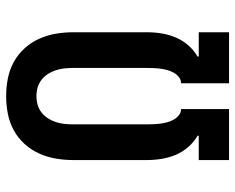

<svg xmlns="http://www.w3.org/2000/svg" viewBox="-92 -684 783 640"><g transform="rotate(90 300.0 -363.5)"><path d="M300 8Q271 8 242 2.5Q213 -3 187 -17Q161 -31 141 -53Q121 -75 109 -101.5Q97 -128 92 -157Q87 -186 87 -215V-461Q87 -486 91 -510.5Q95 -535 104.5 -557.5Q114 -580 130.5 -599Q147 -618 168 -630V-634H87V-735H257V-575Q245 -575 236 -567.5Q227 -560 221.5 -550Q216 -540 213 -529Q210 -518 208.5 -506.5Q207 -495 206.5 -483.5Q206 -472 206 -461V-215Q206 -201 207.5 -186.5Q209 -172 213.5 -158Q218 -144 226 -131.5Q234 -119 245.5 -110Q257 -101 271 -97Q285 -93 300 -93Q315 -93 329 -97Q343 -101 354.5 -110Q366 -119 374 -131.5Q382 -144 386.5 -158Q391 -172 392.5 -186.5Q394 -201 394 -215V-461Q394 -472 393.5 -483.5Q393 -495 391.5 -506.5Q390 -518 387 -529Q384 -540 378.5 -550Q373 -560 364 -567.5Q355 -575 343 -575V-735H513V-634H432V-630Q453 -618 469.5 -599Q486 -580 495.5 -557.5Q505 -535 509 -510.5Q513 -486 513 -461V-215Q513 -186 508 -157Q503 -128 491 -101.5Q479 -75 459 -53Q439 -31 413 -17Q387 -3 358 2.5Q329 8 300 8Z"/></g></svg>

Font: Iosevka Plex Etoile
Style: Bold
Weight: 700
Designer: Belleve Invis
Foundry: Belleve Invis
Version: Version 25.1.1; ttfautohint (v1.8.4)